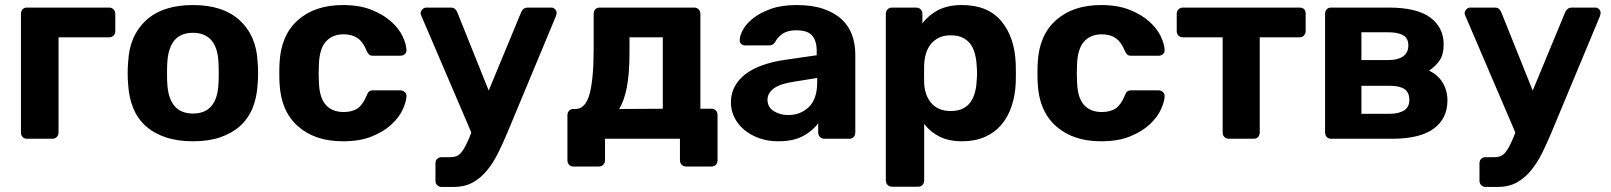

<svg xmlns="http://www.w3.org/2000/svg" viewBox="-20 -550 6384 761"><path d="M87 0Q76 0 69.5 -7Q63 -14 63 -25V-495Q63 -506 69.5 -513Q76 -520 87 -520H412Q423 -520 430 -513Q437 -506 437 -495V-427Q437 -416 430 -409Q423 -402 412 -402H212V-25Q212 -14 205 -7Q198 0 187 0Z M745 10Q683 10 636 -6Q589 -22 557 -51Q525 -80 508 -121.5Q491 -163 488 -215Q486 -235 486 -260Q486 -285 488 -305Q493 -409 559 -469.5Q625 -530 745 -530Q864 -530 930 -469.5Q996 -409 1001 -305Q1003 -285 1003 -260Q1003 -235 1001 -215Q998 -163 981 -121.5Q964 -80 932 -51Q900 -22 853.5 -6Q807 10 745 10ZM745 -100Q841 -100 846 -220Q847 -235 847 -260Q847 -285 846 -300Q844 -359 818.5 -389.5Q793 -420 745 -420Q696 -420 671 -389.5Q646 -359 643 -300Q642 -285 642 -260Q642 -235 643 -220Q649 -100 745 -100Z M1339 10Q1228 10 1160.5 -50Q1093 -110 1088 -220Q1087 -235 1087 -259.5Q1087 -284 1088 -300Q1093 -410 1160.5 -470Q1228 -530 1339 -530Q1405 -530 1452.5 -511Q1500 -492 1530.5 -464.5Q1561 -437 1575.5 -406.5Q1590 -376 1591 -353Q1592 -342 1584.5 -335.5Q1577 -329 1566 -329H1459Q1448 -329 1443 -333.5Q1438 -338 1433 -349Q1419 -384 1397 -399Q1375 -414 1342 -414Q1297 -414 1271.5 -385Q1246 -356 1244 -295Q1242 -255 1244 -225Q1246 -162 1271.5 -134Q1297 -106 1342 -106Q1377 -106 1398 -121Q1419 -136 1433 -171Q1437 -182 1442.5 -187Q1448 -192 1459 -192H1566Q1577 -192 1584.5 -185Q1592 -178 1591 -167Q1590 -146 1576 -115.5Q1562 -85 1532 -57Q1502 -29 1454.5 -9.5Q1407 10 1339 10Z M1731 191Q1720 191 1713 184Q1706 177 1706 166V97Q1706 86 1713 79.5Q1720 73 1731 73H1764Q1778 73 1788.5 69Q1799 65 1807 56Q1815 47 1823 32Q1831 17 1841 -6L1848 -25L1651 -485Q1647 -493 1647 -498Q1648 -507 1654.5 -513.5Q1661 -520 1670 -520H1766Q1778 -520 1784 -514Q1790 -508 1793 -500L1917 -191L2045 -500Q2048 -508 2054.5 -514Q2061 -520 2073 -520H2165Q2173 -520 2179.5 -514Q2186 -508 2186 -500Q2186 -497 2185.5 -493.5Q2185 -490 2183 -485L1993 -29Q1974 17 1954 57Q1934 97 1909 127Q1884 157 1852.5 174Q1821 191 1778 191Z M2253 110Q2242 110 2235.5 103Q2229 96 2229 85V-93Q2229 -104 2235.5 -111Q2242 -118 2253 -118H2262Q2301 -119 2317 -178Q2333 -237 2333 -358V-495Q2333 -506 2339.5 -513Q2346 -520 2357 -520H2731Q2742 -520 2749 -513Q2756 -506 2756 -495V-119H2800Q2811 -119 2817.5 -112Q2824 -105 2824 -94V85Q2824 96 2817.5 103Q2811 110 2800 110H2700Q2689 110 2682 103Q2675 96 2675 85V0H2378V85Q2378 96 2371 103Q2364 110 2353 110ZM2607 -119V-402H2475V-341Q2475 -258 2464.5 -204Q2454 -150 2434 -118Z M3064 10Q3024 10 2990 -2Q2956 -14 2931 -34.5Q2906 -55 2891.5 -83Q2877 -111 2877 -144Q2877 -179 2892 -207Q2907 -235 2934.5 -256Q2962 -277 3000.5 -291Q3039 -305 3086 -312L3217 -331V-349Q3217 -388 3199 -409Q3181 -430 3136 -430Q3103 -430 3083 -417Q3063 -404 3052 -383Q3044 -370 3029 -370H2934Q2923 -370 2917 -376.5Q2911 -383 2912 -392Q2912 -409 2925 -432.5Q2938 -456 2965 -477.5Q2992 -499 3034.5 -514.5Q3077 -530 3137 -530Q3200 -530 3244.5 -514.5Q3289 -499 3317 -472.5Q3345 -446 3357.5 -410.5Q3370 -375 3370 -334V-25Q3370 -14 3363.5 -7Q3357 0 3346 0H3248Q3237 0 3230 -7Q3223 -14 3223 -25V-62Q3203 -33 3164.5 -11.5Q3126 10 3064 10ZM3104 -94Q3153 -94 3186 -126Q3219 -158 3219 -224V-241L3126 -226Q3072 -218 3047 -199.5Q3022 -181 3022 -155Q3022 -125 3047 -109.5Q3072 -94 3104 -94Z M3516 190Q3505 190 3498 183Q3491 176 3491 165V-495Q3491 -506 3498 -513Q3505 -520 3516 -520H3611Q3622 -520 3629 -513Q3636 -506 3636 -495V-457Q3659 -489 3697.5 -509.5Q3736 -530 3793 -530Q3895 -530 3948.5 -466.5Q4002 -403 4006 -296Q4007 -260 4006 -223Q4004 -172 3989.5 -129Q3975 -86 3948.5 -55Q3922 -24 3883 -7Q3844 10 3793 10Q3741 10 3704 -8.5Q3667 -27 3643 -59V165Q3643 176 3636.5 183Q3630 190 3619 190ZM3748 -110Q3777 -110 3796 -119.5Q3815 -129 3826.5 -145Q3838 -161 3844 -183Q3850 -205 3851 -229Q3854 -260 3851 -291Q3850 -315 3844 -337Q3838 -359 3826.5 -375Q3815 -391 3796 -400.5Q3777 -410 3748 -410Q3720 -410 3700.5 -400Q3681 -390 3668.5 -374Q3656 -358 3650 -337.5Q3644 -317 3643 -295Q3642 -256 3643 -219Q3644 -198 3650.5 -178.5Q3657 -159 3669.5 -143.5Q3682 -128 3701.5 -119Q3721 -110 3748 -110Z M4344 10Q4233 10 4165.5 -50Q4098 -110 4093 -220Q4092 -235 4092 -259.5Q4092 -284 4093 -300Q4098 -410 4165.5 -470Q4233 -530 4344 -530Q4410 -530 4457.5 -511Q4505 -492 4535.5 -464.5Q4566 -437 4580.5 -406.5Q4595 -376 4596 -353Q4597 -342 4589.5 -335.5Q4582 -329 4571 -329H4464Q4453 -329 4448 -333.5Q4443 -338 4438 -349Q4424 -384 4402 -399Q4380 -414 4347 -414Q4302 -414 4276.5 -385Q4251 -356 4249 -295Q4247 -255 4249 -225Q4251 -162 4276.5 -134Q4302 -106 4347 -106Q4382 -106 4403 -121Q4424 -136 4438 -171Q4442 -182 4447.5 -187Q4453 -192 4464 -192H4571Q4582 -192 4589.5 -185Q4597 -178 4596 -167Q4595 -146 4581 -115.5Q4567 -85 4537 -57Q4507 -29 4459.5 -9.5Q4412 10 4344 10Z M4851 0Q4840 0 4833 -7Q4826 -14 4826 -25V-402H4669Q4658 -402 4651 -409Q4644 -416 4644 -427V-495Q4644 -506 4651 -513Q4658 -520 4669 -520H5130Q5155 -520 5155 -495V-427Q5155 -416 5148 -409Q5141 -402 5130 -402H4973V-25Q4973 -14 4966.5 -7Q4960 0 4949 0Z M5256 0Q5245 0 5238.5 -7Q5232 -14 5232 -25V-495Q5232 -506 5238.5 -513Q5245 -520 5256 -520H5484Q5596 -520 5649 -480.5Q5702 -441 5702 -374Q5702 -334 5686 -310.5Q5670 -287 5644 -270Q5679 -254 5698 -222.5Q5717 -191 5717 -152Q5717 -80 5662.5 -40Q5608 0 5497 0ZM5376 -312H5484Q5520 -312 5541 -326.5Q5562 -341 5562 -370Q5562 -399 5541 -410.5Q5520 -422 5484 -422H5376ZM5376 -99H5488Q5523 -99 5544.5 -112Q5566 -125 5566 -154Q5566 -184 5546.5 -197Q5527 -210 5488 -210H5376Z M5869 191Q5858 191 5851 184Q5844 177 5844 166V97Q5844 86 5851 79.5Q5858 73 5869 73H5902Q5916 73 5926.5 69Q5937 65 5945 56Q5953 47 5961 32Q5969 17 5979 -6L5986 -25L5789 -485Q5785 -493 5785 -498Q5786 -507 5792.5 -513.5Q5799 -520 5808 -520H5904Q5916 -520 5922 -514Q5928 -508 5931 -500L6055 -191L6183 -500Q6186 -508 6192.5 -514Q6199 -520 6211 -520H6303Q6311 -520 6317.5 -514Q6324 -508 6324 -500Q6324 -497 6323.5 -493.5Q6323 -490 6321 -485L6131 -29Q6112 17 6092 57Q6072 97 6047 127Q6022 157 5990.5 174Q5959 191 5916 191Z"/></svg>

Font: Fz Rubik SemBd
Style: Regular
Weight: 600
Designer: Hubert and Fischer
Foundry: Hubert and Fischer
Version: Vit hóa bi FontZin.com